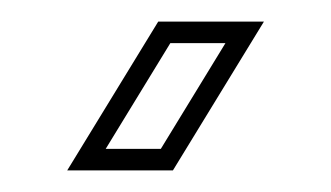

<svg xmlns="http://www.w3.org/2000/svg" viewBox="-20 -336 307 178"><path d="M42.3 -178H140.3L224.7 -316H126.7ZM78 -198 137.9 -296H189L129.1 -198Z"/></svg>

Font: Din Kursivschrift
Style: EngGhost
Weight: 400
Version: Version 1.089